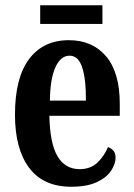

<svg xmlns="http://www.w3.org/2000/svg" viewBox="-20 -701 509 731"><path d="M251 10Q145 10 91 -62Q37 -134 37 -264Q37 -405 91 -476.5Q145 -548 242 -548Q332 -548 384 -486.5Q436 -425 436 -306V-260H168Q170 -155 199 -106Q228 -57 283 -57Q325 -57 351 -82Q377 -107 391 -141Q403 -137 411.5 -127.5Q420 -118 420 -101Q420 -77 403 -51Q386 -25 348.5 -7.5Q311 10 251 10ZM307 -318Q308 -396 293.5 -442.5Q279 -489 245 -489Q211 -489 191 -445Q171 -401 170 -318ZM133 -610V-681H370V-610Z"/></svg>

Font: Noto Serif Tamil ExtraCondensed
Style: Bold
Weight: 700
Width: 2
Designer: Indian Type Foundry, Tom Grace, and the Monotype Design Team
Foundry: Monotype Imaging Inc.
Version: Version 2.004; ttfautohint (v1.8.4.7-5d5b)